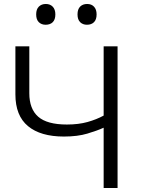

<svg xmlns="http://www.w3.org/2000/svg" viewBox="-20 -946 710 966"><path d="M501.5 0V-303.5Q469 -288.5 419.5 -273.8Q370 -259 301.5 -259Q184 -259 120.8 -311.5Q57.5 -364 57.5 -471V-713H127.5V-477Q127.5 -398 172.2 -358.8Q217 -319.5 316.5 -319.5Q375 -319.5 420.5 -332.2Q466 -345 501.5 -364.5V-713H571.5V0ZM417.5 -821.5Q396.5 -821.5 383.2 -834.5Q370 -847.5 370 -873.5Q370 -899.5 383.2 -912.8Q396.5 -926 418.5 -926Q440.5 -926 453.2 -912.2Q466 -898.5 466 -873.5Q466 -847.5 453 -834.5Q440 -821.5 417.5 -821.5ZM209.5 -821.5Q188.5 -821.5 175.2 -834.5Q162 -847.5 162 -873.5Q162 -899.5 175.5 -912.8Q189 -926 210.5 -926Q232.5 -926 245.5 -912.2Q258.5 -898.5 258.5 -873.5Q258.5 -847.5 245.5 -834.5Q232.5 -821.5 209.5 -821.5Z"/></svg>

Font: Heraclito Light
Style: Regular
Weight: 300
Designer: Kostas Bartsokas (font) & Cristiano Sobral (main changes)
Foundry: Kostas Bartsokas (font) & Cristiano Sobral (main changes)
Version: Version 1.00;July 8, 2020;FontCreator 13.0.0.2655 64-bit